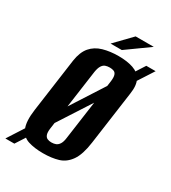

<svg xmlns="http://www.w3.org/2000/svg" viewBox="-221 -825 859 963"><g transform="rotate(30 208.0 -343.0)"><path d="M-34 42 396 -627H450L18 42ZM166 12Q116 12 80 0.5Q44 -11 28 -47.5Q12 -84 22 -156L65 -466Q73 -519 98 -548Q123 -577 163 -588.5Q203 -600 252 -600Q302 -600 337 -588Q372 -576 388 -547Q404 -518 396 -466L353 -157Q343 -84 317.5 -47.5Q292 -11 254 0.5Q216 12 166 12ZM175 -56Q190 -56 201 -60.5Q212 -65 220 -77.5Q228 -90 231 -113L281 -471Q284 -495 280 -507.5Q276 -520 266 -524Q256 -528 242 -528Q228 -528 217 -524Q206 -520 198 -507.5Q190 -495 186 -471L136 -113Q133 -90 137.5 -77.5Q142 -65 152 -60.5Q162 -56 175 -56ZM185 -634 276 -728H381L250 -634Z"/></g></svg>

Font: Alumni Sans Thin
Style: Bold Italic
Weight: 700
Italic angle: -8°
Version: Version 1.016